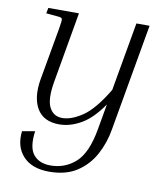

<svg xmlns="http://www.w3.org/2000/svg" viewBox="-80 -555 740 846"><g transform="rotate(10 289.5 -132.0)"><path d="M437 -9Q427 52 398.5 105Q370 158 320.5 190.5Q271 223 196 223Q119 223 79.5 180.5Q40 138 48 68L105 58Q95 132 121 163.5Q147 195 197 195Q262 195 309.5 152.5Q357 110 376 1L396 -113Q350 -46 301 -18Q252 10 204 10Q133 10 104 -39.5Q75 -89 89 -171L131 -408Q137 -443 135 -449.5Q133 -456 118 -457L63 -462L68 -487H205L150 -172Q136 -92 154 -56Q172 -20 212 -20Q253 -20 302.5 -53.5Q352 -87 408 -180L462 -487H521Z"/></g></svg>

Font: Inria Serif Light
Style: Italic
Weight: 300
Italic angle: -10°
Designer: Black Foundry Team
Foundry: Black Foundry
Version: Version 1.000; ttfautohint (v1.8.3)